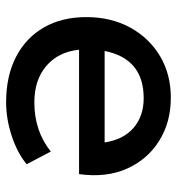

<svg xmlns="http://www.w3.org/2000/svg" viewBox="4 -554 565 612"><g transform="rotate(-90 286.0 -247.5)"><path d="M281 15Q202.5 15 143 -22.5Q83.5 -60 54.5 -125.8Q25.5 -191.5 37.5 -277.5H434Q427 -344 382.2 -382Q337.5 -420 266.5 -420Q174.5 -420 109.5 -367.5L69 -444.5Q104.5 -474 158.8 -492Q213 -510 266.5 -510Q349.5 -510 410.5 -478.8Q471.5 -447.5 504.8 -390Q538 -332.5 538 -254.5Q538 -175.5 504.8 -114.8Q471.5 -54 413.8 -19.5Q356 15 281 15ZM279.5 -71.5Q405.5 -71.5 430 -196H138.5Q147.5 -136 185 -103.8Q222.5 -71.5 279.5 -71.5Z"/></g></svg>

Font: Geologica
Style: Regular
Weight: 400
Designer: Sindre Bremnes, Frode Helland
Foundry: Monokrom Skriftforlag AS
Version: Version 1.010; ttfautohint (v1.8.4.7-5d5b);gftools[0.9.28]